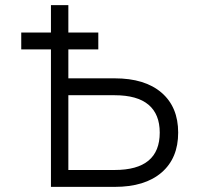

<svg xmlns="http://www.w3.org/2000/svg" viewBox="-20 -730 775 750"><path d="M247 -537V-424H428Q546 -424 611 -368Q676 -312 676 -212Q676 -112 611 -56Q546 0 428 0H179V-537H63V-603H179V-710H247V-603H364V-537ZM247 -66H428Q604 -66 604 -212Q604 -284 560 -321Q516 -358 428 -358H247Z"/></svg>

Font: Geist Light
Style: Regular
Weight: 400
Designer: Basement.studio, Andrés Briganti, Mateo Zaragoza
Foundry: Basement.studio, Vercel, Andrés Briganti, Guido Ferreyra, Mateo Zaragoza
Version: Version 1.401